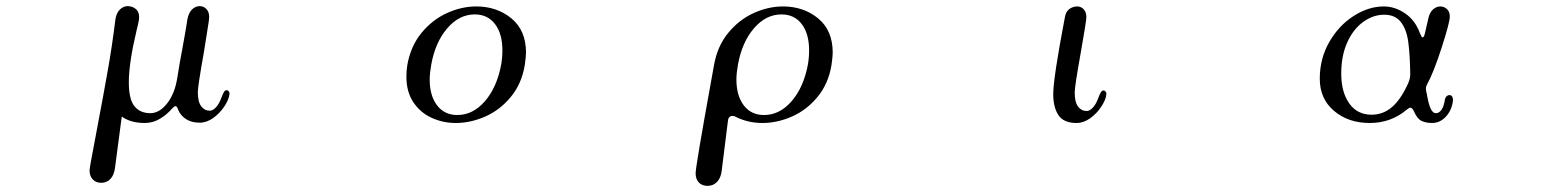

<svg xmlns="http://www.w3.org/2000/svg" viewBox="-20 -401 5040 626"><path d="M293 37Q318 -95 332 -174.5Q346 -254 356 -336Q359 -358 370.5 -369.5Q382 -381 396 -381Q414 -381 425 -369.5Q436 -358 433 -336Q432 -329 430 -321.5Q428 -314 426 -305Q400 -196 400 -133Q400 -77 418.5 -54.5Q437 -32 470 -32Q500 -32 525 -64Q550 -96 558 -147Q563 -179 567 -201.5Q571 -224 574 -239Q577 -257 581.5 -281Q586 -305 591 -338Q595 -359 606 -370Q617 -381 631 -381Q644 -381 653 -371.5Q662 -362 662 -346Q662 -336 655 -295Q648 -254 645 -232Q625 -120 625 -101Q625 -69 636 -54.5Q647 -40 664 -40Q674 -40 684.5 -51.5Q695 -63 702 -83Q707 -96 710.5 -101.5Q714 -107 719 -107Q723 -107 726 -103Q729 -99 728 -93Q726 -76 711.5 -54Q697 -32 675.5 -16.5Q654 -1 631 -1Q604 -1 586 -13Q568 -25 561 -43Q557 -55 552 -55Q549 -55 541 -47Q524 -27 501 -13.5Q478 0 452 0Q406 0 377 -21L355 146Q352 170 340 182.5Q328 195 310 195Q293 195 282.5 184Q272 173 272 154Q272 146 293 37Z M1305 -151Q1305 -170 1308 -189Q1319 -251 1354.5 -294Q1390 -337 1437.5 -358.5Q1485 -380 1533 -380Q1600 -380 1647.5 -341Q1695 -302 1695 -229Q1695 -217 1691 -189Q1681 -128 1645.5 -85Q1610 -42 1562 -21Q1514 0 1466 0Q1424 0 1387 -17Q1350 -34 1327.5 -68Q1305 -102 1305 -151ZM1614 -190Q1618 -213 1618 -237Q1618 -291 1594 -322.5Q1570 -354 1528 -354Q1477 -354 1438 -308.5Q1399 -263 1386 -190Q1381 -162 1381 -142Q1381 -89 1405 -57.5Q1429 -26 1471 -26Q1522 -26 1561 -71Q1600 -116 1614 -190Z M2301 -150 2308 -189Q2319 -251 2354.5 -294Q2390 -337 2437.5 -358.5Q2485 -380 2533 -380Q2600 -380 2647.5 -341Q2695 -302 2695 -229Q2695 -217 2691 -189Q2681 -128 2645.5 -85Q2610 -42 2562 -21Q2514 0 2466 0Q2421 0 2383 -18Q2375 -23 2368 -23Q2354 -23 2353 -4L2333 156Q2330 180 2317.5 192.5Q2305 205 2287 205Q2269 205 2258.5 194Q2248 183 2248 164Q2248 142 2301 -150ZM2381 -142Q2381 -89 2405 -57.5Q2429 -26 2471 -26Q2522 -26 2561 -71Q2600 -116 2614 -190Q2618 -213 2618 -237Q2618 -291 2594 -322.5Q2570 -354 2528 -354Q2477 -354 2438 -308.5Q2399 -263 2386 -190Q2381 -162 2381 -142Z M3414 -94Q3414 -146 3452 -345Q3455 -363 3466.5 -371.5Q3478 -380 3492 -380Q3505 -380 3513.5 -370.5Q3522 -361 3522 -345Q3522 -333 3504 -231Q3484 -119 3484 -100Q3484 -68 3495 -53.5Q3506 -39 3523 -39Q3533 -39 3543.5 -50.5Q3554 -62 3561 -82Q3566 -95 3569.5 -100.5Q3573 -106 3578 -106Q3582 -106 3585 -102Q3588 -98 3587 -92Q3585 -75 3570.5 -53Q3556 -31 3534.5 -15.5Q3513 0 3490 0Q3448 0 3431 -25.5Q3414 -51 3414 -94Z M4492 -380Q4528 -380 4561 -357.5Q4594 -335 4609 -294Q4615 -279 4618 -279Q4623 -279 4626 -293Q4627 -299 4637 -341Q4641 -360 4652 -370Q4663 -380 4676 -380Q4688 -380 4697.5 -371.5Q4707 -363 4707 -347Q4707 -328 4680.5 -246Q4654 -164 4633 -126Q4629 -119 4629 -113Q4629 -108 4630 -103.5Q4631 -99 4632 -95Q4637 -64 4644 -48Q4651 -32 4662 -32Q4672 -32 4679.5 -42.5Q4687 -53 4690 -71Q4691 -81 4695.5 -86Q4700 -91 4706 -91Q4712 -91 4715 -85.5Q4718 -80 4717 -71Q4713 -41 4694 -20.5Q4675 0 4649 0Q4630 0 4615.5 -6.5Q4601 -13 4591 -36Q4585 -50 4578 -50Q4575 -50 4566 -43Q4515 0 4446 0Q4376 0 4329.5 -39.5Q4283 -79 4283 -144Q4283 -210 4314 -264Q4345 -318 4393.5 -349Q4442 -380 4492 -380ZM4452 -27Q4489 -27 4518 -51.5Q4547 -76 4571 -129Q4578 -144 4578 -160Q4577 -224 4571.5 -264.5Q4566 -305 4547.5 -329Q4529 -353 4493 -353Q4457 -353 4424.5 -329.5Q4392 -306 4372.5 -262.5Q4353 -219 4353 -161Q4353 -101 4379 -64Q4405 -27 4452 -27Z"/></svg>

Font: Hina Mincho
Style: Regular
Weight: 400
Designer: satsuyako
Foundry: satsuyako
Version: Version 1.100